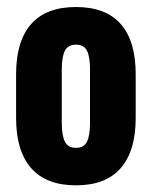

<svg xmlns="http://www.w3.org/2000/svg" viewBox="-20 -532 444 561"><path d="M202 9.5Q115 9.5 71 -40.8Q27 -91 27 -187.5V-314.5Q27 -412 71 -461.8Q115 -511.5 202 -511.5Q289 -511.5 332.8 -461.8Q376.5 -412 376.5 -314.5V-187.5Q376.5 -91 332.8 -40.8Q289 9.5 202 9.5ZM202 -100Q225 -100 234 -117.8Q243 -135.5 243 -173V-329.5Q243 -366.5 234 -384Q225 -401.5 202 -401.5Q179 -401.5 169.8 -384Q160.5 -366.5 160.5 -329.5V-173Q160.5 -135.5 169.8 -117.8Q179 -100 202 -100Z"/></svg>

Font: Anek Latin Condensed
Style: Bold
Weight: 700
Width: 3
Designer: Yesha Goshar
Foundry: Ek Type
Version: Version 1.003